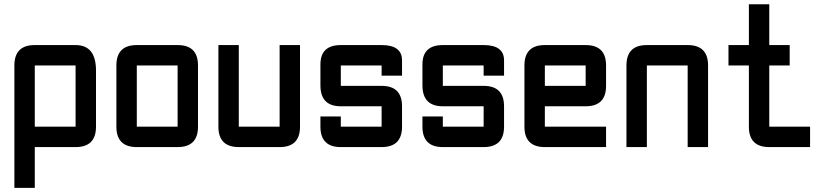

<svg xmlns="http://www.w3.org/2000/svg" viewBox="-20 -704 3946 919"><path d="M48.8 -390.6Q48.8 -488.3 146.5 -488.3H341.8Q439.5 -488.3 439.5 -366.2V-97.7Q439.5 0 341.8 0H146.5V195.3H48.8ZM341.8 -390.6H146.5V-97.7H341.8Z M830.1 0H634.8Q537.1 0 537.1 -97.7V-390.6Q537.1 -488.3 634.8 -488.3H830.1Q927.7 -488.3 927.7 -390.6V-97.7Q927.7 0 830.1 0ZM830.1 -97.7V-390.6H634.8V-97.7Z M1318.4 -488.3H1416V-97.7Q1416 0 1318.4 0H1123Q1025.4 0 1025.4 -97.7V-488.3H1123V-97.7H1318.4Z M1513.7 -146.5H1611.3V-97.7H1806.6V-195.3H1611.3Q1513.7 -195.3 1513.7 -295.4V-395.5Q1513.7 -488.3 1611.3 -488.3H1806.6Q1904.3 -488.3 1904.3 -415V-341.8H1806.6V-390.6H1611.3V-293H1806.6Q1904.3 -293 1904.3 -195.3V-97.7Q1904.3 0 1806.6 0H1611.3Q1513.7 0 1513.7 -97.7Z M2002 -146.5H2099.6V-97.7H2294.9V-195.3H2099.6Q2002 -195.3 2002 -295.4V-395.5Q2002 -488.3 2099.6 -488.3H2294.9Q2392.6 -488.3 2392.6 -415V-341.8H2294.9V-390.6H2099.6V-293H2294.9Q2392.6 -293 2392.6 -195.3V-97.7Q2392.6 0 2294.9 0H2099.6Q2002 0 2002 -97.7Z M2587.9 -488.3H2783.2Q2880.9 -488.3 2880.9 -390.6V-293Q2880.9 -195.3 2783.2 -195.3H2587.9V-97.7H2880.9V0H2587.9Q2490.2 0 2490.2 -97.7V-390.6Q2490.2 -488.3 2587.9 -488.3ZM2783.2 -390.6H2587.9V-293H2783.2Z M3271.5 -390.6H3076.2V0H2978.5V-390.6Q2978.5 -488.3 3076.2 -488.3H3271.5Q3369.1 -488.3 3369.1 -390.6V0H3271.5Z M3662.1 0Q3564.5 0 3564.5 -97.7V-390.6H3466.8V-488.3H3564.5V-683.6H3662.1V-488.3H3759.8V-390.6H3662.1V-97.7H3857.4V0Z"/></svg>

Font: BabelStone Runic Short Twig
Style: Regular
Weight: 400
Designer: Andrew West
Foundry: BabelStone
Version: Version 3.003;March 14, 2022